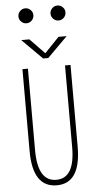

<svg xmlns="http://www.w3.org/2000/svg" viewBox="-68 -1101 585 1150"><g transform="rotate(-5 225.0 -526.0)"><path d="M161.2 -984.8Q148 -971.5 129.5 -971.5Q111 -971.5 97.8 -984.8Q84.5 -998 84.5 -1016.5Q84.5 -1035 97.8 -1048.2Q111 -1061.5 129.5 -1061.5Q148 -1061.5 161.2 -1048.2Q174.5 -1035 174.5 -1016.5Q174.5 -998 161.2 -984.8ZM354.2 -984.8Q341 -971.5 322.5 -971.5Q304 -971.5 290.8 -984.8Q277.5 -998 277.5 -1016.5Q277.5 -1035 290.8 -1048.2Q304 -1061.5 322.5 -1061.5Q341 -1061.5 354.2 -1048.2Q367.5 -1035 367.5 -1016.5Q367.5 -998 354.2 -984.8ZM362 -874 241 -753H210L89 -874H138L226 -783L313 -874ZM226 11Q81 11 81 -208V-700H114V-210Q114 -22 226 -22Q337 -22 337 -208V-700H370V-208Q370 11 226 11Z"/></g></svg>

Font: League Mono Condensed Thin
Style: Regular
Weight: 100
Width: 1
Designer: Tyler Finck
Foundry: The League of Moveable Type / Tyler Finck
Version: Version 2.210